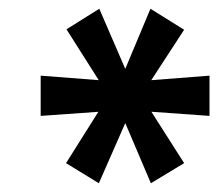

<svg xmlns="http://www.w3.org/2000/svg" viewBox="-20 -753 499 439"><path d="M206 -334 131 -380 216 -515 228 -499 73 -488V-580L228 -568L217 -552L132 -686L207 -733L271 -585H262L324 -733L401 -685L315 -553L304 -568L459 -580V-488L305 -499L315 -515L401 -380L325 -334L262 -482H271Z"/></svg>

Font: Nunitoga
Style: Bold Italic
Weight: 700
Italic angle: -9°
Designer: Vernon Adams
Foundry: Vernon Adams
Version: Version 1.0